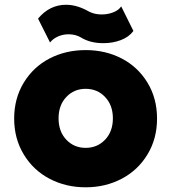

<svg xmlns="http://www.w3.org/2000/svg" viewBox="-20 -778 725 813"><path d="M493.2 -751 544.9 -647Q525.9 -621.1 491.7 -608.2Q457.5 -595.2 418 -595.2Q361.8 -595.2 323.2 -619.1Q300.8 -632.8 270 -632.8Q246.6 -632.8 225.6 -623.5Q204.6 -614.3 191.9 -598.1L141.1 -699.2Q189.9 -757.8 259.8 -757.8Q306.6 -757.8 356.9 -729Q380.4 -716.8 410.2 -716.8Q436.5 -716.8 459.7 -725.8Q482.9 -734.9 493.2 -751ZM342.8 -565.9Q426.8 -565.9 495.4 -530.3Q564 -494.6 604.5 -428Q645 -361.3 645 -275.9Q645 -190.9 604.5 -124Q564 -57.1 495.1 -21Q426.3 15.1 342.8 15.1Q258.8 15.1 189.9 -21Q121.1 -57.1 80.6 -124Q40 -190.9 40 -275.9Q40 -361.3 80.6 -428Q121.1 -494.6 189.7 -530.3Q258.3 -565.9 342.8 -565.9ZM425 -367.2Q392.1 -401.9 342.8 -401.9Q293.5 -401.9 260.7 -367.2Q228 -332.5 228 -276.9Q228 -221.2 260.7 -186.5Q293.5 -151.9 342.8 -151.9Q392.1 -151.9 425 -186.5Q458 -221.2 458 -276.9Q458 -332.5 425 -367.2Z"/></svg>

Font: Stilu Bold
Style: Regular
Weight: 700
Designer: Genilson Lima Santos
Foundry: Genilson Lima Santos
Version: Version 1.200;PS 001.200;hotconv 1.0.88;makeotf.lib2.5.64775